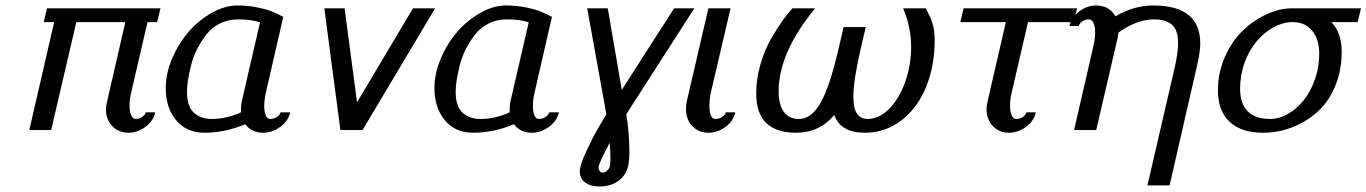

<svg xmlns="http://www.w3.org/2000/svg" viewBox="-20 -470 4939 694"><path d="M433.1 -390.1H255.9L165 0H85.9L175.8 -390.1H138.2L149.9 -439.9H560.1L547.9 -390.1H513.2L454.1 -134.8Q448.2 -108.9 448.2 -88.9Q448.2 -66.9 454.1 -53.5Q460 -40 470.2 -40Q483.4 -40 493.9 -47.1Q504.4 -54.2 506.8 -64H541Q534.7 -33.2 506.1 -11.7Q477.5 9.8 443.8 9.8Q408.2 9.8 385.5 -14.4Q362.8 -38.6 362.8 -76.2Q362.8 -82 367.2 -104Z M579.1 0ZM579.1 -150.9Q579.1 -205.1 603 -260.5Q627 -315.9 663.6 -357.2Q700.2 -398.4 746.8 -424.3Q793.5 -450.2 836.9 -450.2Q875.5 -450.2 909.2 -443.4Q942.9 -436.5 960.9 -429.2Q979 -421.9 1003.9 -409.2L940.9 -134.8Q935.1 -108.9 935.1 -86.9Q935.1 -65.9 940.7 -53Q946.3 -40 956.1 -40Q969.7 -40 980.7 -47.1Q991.7 -54.2 994.1 -64H1028.8Q1022.5 -33.2 993.4 -11.7Q964.4 9.8 930.7 9.8Q889.6 9.8 866.7 -21Q793 9.8 718.8 9.8Q654.3 9.8 616.7 -35.4Q579.1 -80.6 579.1 -150.9ZM919.9 -389.2Q890.1 -399.9 839.8 -399.9Q804.7 -399.9 775.4 -385.3Q746.1 -370.6 726.8 -346.2Q707.5 -321.8 692.9 -293.2Q678.2 -264.6 670.7 -234.1Q663.1 -203.6 659.4 -179.9Q655.8 -156.2 655.8 -138.2Q655.8 -85.4 680.7 -62.7Q705.6 -40 745.1 -40Q798.8 -40 851.1 -64V-76.2Q851.1 -89.4 854 -104Z M1152.3 0ZM1290.5 0H1210.4L1152.3 -439.9H1225.6L1270.5 -100.1L1472.7 -439.9H1552.7Z M1550.3 0ZM1550.3 -150.9Q1550.3 -205.1 1574.2 -260.5Q1598.1 -315.9 1634.8 -357.2Q1671.4 -398.4 1718 -424.3Q1764.6 -450.2 1808.1 -450.2Q1846.7 -450.2 1880.4 -443.4Q1914.1 -436.5 1932.1 -429.2Q1950.2 -421.9 1975.1 -409.2L1912.1 -134.8Q1906.2 -108.9 1906.2 -86.9Q1906.2 -65.9 1911.9 -53Q1917.5 -40 1927.2 -40Q1940.9 -40 1951.9 -47.1Q1962.9 -54.2 1965.3 -64H2000Q1993.7 -33.2 1964.6 -11.7Q1935.5 9.8 1901.9 9.8Q1860.8 9.8 1837.9 -21Q1764.2 9.8 1689.9 9.8Q1625.5 9.8 1587.9 -35.4Q1550.3 -80.6 1550.3 -150.9ZM1891.1 -389.2Q1861.3 -399.9 1811 -399.9Q1775.9 -399.9 1746.6 -385.3Q1717.3 -370.6 1698 -346.2Q1678.7 -321.8 1664.1 -293.2Q1649.4 -264.6 1641.8 -234.1Q1634.3 -203.6 1630.6 -179.9Q1627 -156.2 1627 -138.2Q1627 -85.4 1651.9 -62.7Q1676.8 -40 1716.3 -40Q1770 -40 1822.3 -64V-76.2Q1822.3 -89.4 1825.2 -104Z M2075.7 0ZM2075.7 148.9Q2075.7 127 2099.9 75.4Q2124 23.9 2145.5 -12.9Q2167 -49.8 2171.9 -56.2L2102.5 -439.9H2176.8L2227.5 -145L2416.5 -439.9H2489.7L2243.7 -57.1Q2254.9 11.2 2254.9 79.1Q2254.9 111.3 2250.5 129.9Q2241.7 166 2213.6 185.1Q2185.5 204.1 2147.5 204.1Q2114.7 204.1 2095.2 189.9Q2075.7 175.8 2075.7 148.9ZM2183.6 45.9Q2180.7 52.2 2175.3 62.7Q2169.9 73.2 2166.7 79.3Q2163.6 85.4 2159.4 94Q2155.3 102.5 2152.8 107.9Q2150.4 113.3 2147.9 119.4Q2145.5 125.5 2144.5 129.4Q2143.6 133.3 2143.6 136.2Q2143.6 143.6 2147.9 148.7Q2152.3 153.8 2158.7 153.8Q2167 153.8 2174.8 146.7Q2182.6 139.6 2184.6 129.9Q2186.5 118.2 2186.5 101.1Q2186.5 76.2 2183.6 45.9Z M2459.5 0ZM2549.3 -134.8Q2544.4 -113.3 2544.4 -88.9Q2544.4 -40 2565.4 -40Q2579.1 -40 2590.1 -47.1Q2601.1 -54.2 2603.5 -64H2637.7Q2631.3 -33.2 2602.8 -11.7Q2574.2 9.8 2540.5 9.8Q2504.9 9.8 2482.2 -14.4Q2459.5 -38.6 2459.5 -76.2Q2459.5 -89.4 2462.4 -104L2540.5 -439.9H2620.6Z M3090.3 -291Q3064.5 -177.2 3064.5 -121.1Q3064.5 -79.1 3077.4 -59.6Q3090.3 -40 3116.2 -40Q3157.7 -40 3194.3 -77.1Q3231 -114.3 3252.2 -174.8Q3273.4 -235.4 3273.4 -301.8Q3273.4 -314.5 3272.5 -327.1Q3271.5 -339.8 3270 -349.9Q3268.6 -359.9 3266.1 -370.8Q3263.7 -381.8 3262 -388.9Q3260.3 -396 3257.1 -405.5Q3253.9 -415 3252.4 -419.2Q3251 -423.3 3248 -430.9Q3245.1 -438.5 3244.6 -439.9H3326.2Q3326.7 -438.5 3333.7 -425.3Q3340.8 -412.1 3343.3 -405.8Q3345.7 -399.4 3350.3 -385.7Q3355 -372.1 3356.7 -357.2Q3358.4 -342.3 3358.4 -324.2Q3358.4 -232.4 3327.9 -156.7Q3297.4 -81.1 3239 -35.6Q3180.7 9.8 3105.5 9.8Q3018.6 9.8 2995.6 -54.2Q2941.9 9.8 2857.4 9.8Q2713.4 9.8 2713.4 -131.8Q2713.4 -185.1 2728.8 -238Q2744.1 -291 2768.6 -332.5Q2793 -374 2810.1 -397.5Q2827.1 -420.9 2844.2 -439.9H2926.3Q2794.4 -279.3 2794.4 -140.1Q2794.4 -91.8 2813 -65.9Q2831.5 -40 2868.2 -40Q2912.6 -40 2945.8 -97.9Q2979 -155.8 3010.3 -291L3029.3 -372.1H3109.4Z M3636.7 -134.8Q3630.9 -108.9 3630.9 -88.9Q3630.9 -66.9 3636.7 -53.5Q3642.6 -40 3652.8 -40Q3666.5 -40 3677 -47.1Q3687.5 -54.2 3689.9 -64H3724.1Q3717.8 -33.2 3689.2 -11.7Q3660.6 9.8 3627 9.8Q3591.3 9.8 3568.6 -14.4Q3545.9 -38.6 3545.9 -76.2Q3545.9 -84.5 3549.8 -104L3615.7 -390.1H3451.2L3462.9 -439.9H3873L3860.8 -390.1H3695.8Z M3845.7 0ZM3932.6 -305.2Q3938.5 -331.1 3938.5 -351.1Q3938.5 -373 3932.6 -386.5Q3926.8 -399.9 3916.5 -399.9Q3902.8 -399.9 3892.3 -392.8Q3881.8 -385.7 3879.4 -376H3845.7Q3852.5 -406.7 3880.6 -428.5Q3908.7 -450.2 3942.4 -450.2Q3988.8 -450.2 4011.7 -411.1Q4079.1 -450.2 4148.4 -450.2Q4318.4 -450.2 4318.4 -313Q4318.4 -285.2 4308.6 -240.2L4207.5 200.2H4127.4L4226.6 -228Q4238.3 -280.8 4238.3 -314Q4238.3 -361.8 4216.1 -380.9Q4193.8 -399.9 4151.4 -399.9Q4088.9 -399.9 4022.5 -352.1Q4022 -349.6 4021.5 -344.2Q4021 -338.9 4020.5 -335.9L3942.4 0H3862.3Z M4382.3 -143.1Q4382.3 -207 4407.5 -264.2Q4432.6 -321.3 4471.7 -358.9Q4510.7 -396.5 4557.6 -418.2Q4604.5 -439.9 4649.4 -439.9H4899.4L4887.2 -390.1H4792.5Q4829.6 -351.6 4829.6 -283.2Q4829.6 -213.9 4805.4 -157Q4781.2 -100.1 4740.7 -64.5Q4700.2 -28.8 4649.9 -9.5Q4599.6 9.8 4545.4 9.8Q4466.3 9.8 4424.3 -30Q4382.3 -69.8 4382.3 -143.1ZM4571.3 -40Q4603.5 -40 4635.5 -58.3Q4667.5 -76.7 4692.4 -107.7Q4717.3 -138.7 4732.9 -182.9Q4748.5 -227.1 4748.5 -274.9Q4748.5 -328.1 4722.9 -359.1Q4697.3 -390.1 4652.3 -390.1Q4618.2 -390.1 4584.2 -371.8Q4550.3 -353.5 4523.2 -322Q4496.1 -290.5 4479.2 -244.9Q4462.4 -199.2 4462.4 -148.9Q4462.4 -96.2 4489.5 -68.1Q4516.6 -40 4571.3 -40Z"/></svg>

Font: Pfennig
Style: Italic
Weight: 500
Italic angle: -13°
Version: Version 20120410 ; ttfautohint (v0.8)